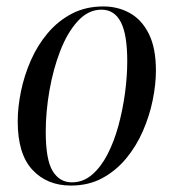

<svg xmlns="http://www.w3.org/2000/svg" viewBox="-20 -566 538 596"><path d="M200 10Q126 10 80.5 -39Q35 -88 35 -189Q35 -233 45 -282Q55 -331 75.5 -378Q96 -425 128 -463Q160 -501 203 -523.5Q246 -546 301 -546Q346 -546 383 -525.5Q420 -505 442 -461Q464 -417 464 -347Q464 -304 454 -255Q444 -206 423.5 -159Q403 -112 371.5 -74Q340 -36 297.5 -13Q255 10 200 10ZM203 0Q238 0 265.5 -23.5Q293 -47 313.5 -86.5Q334 -126 347.5 -175.5Q361 -225 368 -277Q375 -329 375 -376Q375 -459 355 -497.5Q335 -536 295 -536Q254 -536 221.5 -500.5Q189 -465 167 -408Q145 -351 133.5 -285Q122 -219 122 -157Q122 -70 143.5 -35Q165 0 203 0Z"/></svg>

Font: Noto Serif Display Condensed
Style: Italic
Weight: 400
Width: 3
Italic angle: -12°
Designer: Monotype Design Team
Foundry: Monotype Imaging Inc.
Version: Version 2.009